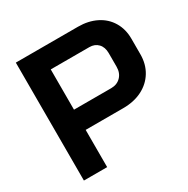

<svg xmlns="http://www.w3.org/2000/svg" viewBox="-159 -843 969 987"><g transform="rotate(-30 326.0 -350.0)"><path d="M62 -700H431Q492 -700 539 -676.5Q586 -653 612 -609.5Q638 -566 638 -510V-417Q638 -359 611 -314.5Q584 -270 535.5 -245.5Q487 -221 423 -221H200V0H62ZM421 -341Q456 -341 478 -363.5Q500 -386 500 -423V-504Q500 -539 480.5 -559.5Q461 -580 429 -580H200V-341Z"/></g></svg>

Font: Bai Jamjuree
Style: Bold
Weight: 700
Designer: Katatrad Aksorn Co.,Ltd.
Foundry: Cadson Demak Co.,Ltd.
Version: Version 1.000; ttfautohint (v1.6)